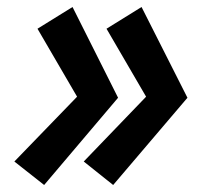

<svg xmlns="http://www.w3.org/2000/svg" viewBox="-20 -530 565 548"><path d="M200 -254 21 -69 106 -2 317 -251 187 -510 87 -448ZM397 -254 219 -69 303 -2 515 -251 384 -510 284 -448Z"/></svg>

Font: Jost
Style: Bold Italic
Weight: 700
Italic angle: -5°
Version: Version 3.710